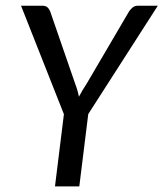

<svg xmlns="http://www.w3.org/2000/svg" viewBox="-20 -662 581 682"><path d="M293.5 -256.8 261.7 0H175.3L207 -256.3L54.7 -641.6H130.9Q142.1 -641.6 148.2 -636.2Q154.3 -630.9 158.2 -621.6L246.6 -365.7Q255.9 -341.8 260.3 -318.4Q266.1 -329.6 272.9 -341.1Q279.8 -352.5 288.1 -365.2L438.5 -621.6Q443.4 -628.9 450.9 -635.3Q458.5 -641.6 469.2 -641.6H540.5Z"/></svg>

Font: Carlito
Style: Italic
Weight: 400
Italic angle: -7°
Designer: Lukasz Dziedzic
Foundry: tyPoland Lukasz Dziedzic
Version: Version 1.104